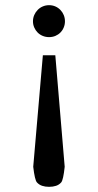

<svg xmlns="http://www.w3.org/2000/svg" viewBox="-20 -514 378 739"><path d="M229 127.9Q223.6 178.7 215.6 188Q207.5 197.3 195.6 201.2Q183.6 205.1 168.9 205.1Q154.3 205.1 142.3 201.2Q130.4 197.3 122.1 188Q113.8 178.7 107.9 127.9L145 -301.3H192.9ZM230 -432.1Q230 -419.4 225.3 -408.2Q220.7 -397 212.4 -388.7Q204.1 -380.4 192.9 -375.7Q181.6 -371.1 168.9 -371.1Q156.2 -371.1 144.8 -375.7Q133.3 -380.4 125 -388.7Q116.7 -397 111.8 -408.2Q106.9 -419.4 106.9 -432.1Q106.9 -444.8 111.8 -456.1Q116.7 -467.3 125 -475.8Q133.3 -484.4 144.8 -489.3Q156.2 -494.1 168.9 -494.1Q181.6 -494.1 192.9 -489.3Q204.1 -484.4 212.4 -475.8Q220.7 -467.3 225.3 -456.1Q230 -444.8 230 -432.1Z"/></svg>

Font: BabelStone Ogham Pictish
Style: Italic
Weight: 400
Italic angle: -30°
Designer: Andrew West
Foundry: BabelStone
Version: Version 1.02 March 14, 2022